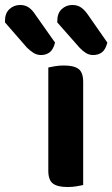

<svg xmlns="http://www.w3.org/2000/svg" viewBox="-130 -744 451 771"><path d="M64 -264H204V-1Q195 1 178 4Q161 7 141 7Q101 7 82.5 -7Q64 -21 64 -58ZM204 -192H64V-473Q73 -475 90 -478Q107 -481 127 -481Q167 -481 185.5 -467Q204 -453 204 -415ZM-22 -553 -110 -654V-660Q-110 -691 -92 -707.5Q-74 -724 -49 -724Q-29 -724 -14.5 -714Q0 -704 12 -685L91 -573Q84 -545 69.5 -534Q55 -523 35 -523Q18 -523 4 -532Q-10 -541 -22 -553ZM189 -553 100 -654V-659Q100 -691 118 -707.5Q136 -724 160 -724Q181 -724 195.5 -714Q210 -704 223 -685L301 -573Q294 -545 279.5 -534Q265 -523 244 -523Q228 -523 214.5 -531.5Q201 -540 189 -553Z"/></svg>

Font: BalooTamma2Bold
Style: Bold
Weight: 700
Designer: Divya Kowshik, Shuchita Grover and Ek Type
Foundry: Ek Type
Version: Version 1.700